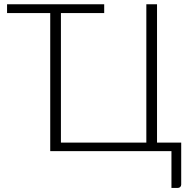

<svg xmlns="http://www.w3.org/2000/svg" viewBox="-20 -728 920 925"><path d="M853 -41V161Q853 168.5 848.2 173Q843.5 177.5 835.5 177.5H806V0H222V-665H14V-707.5H482V-665H273.5V-41H685V-707.5H736.5V-41Z"/></svg>

Font: Lato 2
Style: Regular
Weight: 300
Designer: Lukasz Dziedzic with Adam Twardoch and Botio Nikoltchev
Foundry: tyPoland Lukasz Dziedzic
Version: Version 2.015; 2015-08-06; http://www.latofonts.com/